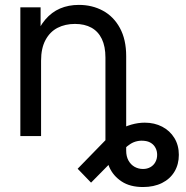

<svg xmlns="http://www.w3.org/2000/svg" viewBox="-20 -545 743 769"><path d="M144.5 0H61.5V-515.6H142.6V-390.6H119.1Q135.7 -436.5 161.4 -466.6Q187 -496.6 220.7 -511Q254.4 -525.4 295.9 -525.4Q349.1 -525.4 392.1 -502.2Q435.1 -479 460.2 -432.9Q485.4 -386.7 485.4 -320.3V0H402.3V-314.5Q402.3 -358.9 387.9 -388.9Q373.5 -418.9 346.2 -434.1Q318.8 -449.2 280.3 -449.2Q241.2 -449.2 210.7 -433.6Q180.2 -418 162.4 -385Q144.5 -352.1 144.5 -301.8ZM402.3 50.8V-119.1H485.4V58.6Q485.4 81.5 494.6 98.1Q503.9 114.7 519.3 123.3Q534.7 131.8 552.7 131.8Q569.3 131.8 582.3 124.5Q595.2 117.2 602.3 104.2Q609.4 91.3 609.4 75.2Q609.4 60.5 603.5 48.6Q597.7 36.6 586.9 29.1Q576.2 21.5 561.5 19.5Q544.9 17.1 530 20.3Q515.1 23.4 502.4 31.5Q489.7 39.6 478.5 50.8L344.7 186.5L291 130.9L402.3 16.6Q424.3 -5.9 450.9 -21.7Q477.5 -37.6 505.4 -45.7Q533.2 -53.7 559.6 -53.7Q598.6 -53.7 629.6 -37.6Q660.6 -21.5 678.5 7.8Q696.3 37.1 696.3 75.2Q696.3 113.3 678.7 142.6Q661.1 171.9 628.7 188Q596.2 204.1 552.7 204.1Q501 204.1 467.3 181.9Q433.6 159.7 418 124.8Q402.3 89.8 402.3 50.8Z"/></svg>

Font: Intratopia Thin
Style: Regular
Weight: 100
Designer: Rasmus Andersson
Foundry: rsms
Version: Version 3.000;Glyphs 3.2.3 (3260)